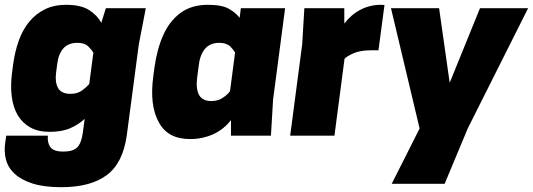

<svg xmlns="http://www.w3.org/2000/svg" viewBox="-40 -564 2215 798"><path d="M312 -70Q286 -46 251.5 -31Q217 -16 165 -16Q119 -16 86.5 -34Q54 -52 34.5 -84Q15 -116 9 -161.5Q3 -207 10 -261L15 -299Q22 -350 38 -395Q54 -440 81 -473Q108 -506 146 -525Q184 -544 235 -544Q295 -544 329 -523Q363 -502 381 -469L400 -530H566L537 -380L487 -2Q471 114 403.5 164Q336 214 215 214Q142 214 94.5 198.5Q47 183 20 157.5Q-7 132 -15.5 98Q-24 64 -18 27L-14 0H159Q156 28 169 47Q182 66 223 66Q263 66 280.5 49Q298 32 304 -11ZM348 -345Q342 -356 327 -371Q312 -386 282 -386Q244 -386 223.5 -363Q203 -340 198 -299L193 -261Q188 -222 201.5 -198Q215 -174 253 -174Q283 -174 302.5 -189Q322 -204 331 -215Z M1145 -530H961ZM1095 -150 1086 0H920V-65Q890 -26 846 -6Q801 14 750 14Q657 14 620 -56Q581 -126 597 -246L602 -284Q613 -362 639 -419Q664 -476 711 -511Q757 -544 824 -544Q883 -544 912 -527Q940 -511 956 -490L961 -530H1145ZM937 -345Q931 -357 916 -372Q900 -386 871 -386Q795 -386 785 -284L780 -246Q773 -197 787 -170Q801 -144 838 -144Q868 -144 888 -159Q906 -171 916 -185Z M1543 -544Q1553 -544 1558 -543L1533 -355H1503Q1458 -355 1430.5 -343Q1403 -331 1392 -320L1350 0H1166L1216 -380L1225 -530H1391V-466Q1420 -504 1459 -524Q1498 -544 1543 -544Z M1955 -530H2155L1904 -30L1808 200H1588L1704 -30L1585 -530H1785L1829 -220Z"/></svg>

Font: Tanohe Sans Black
Style: Italic
Weight: 900
Designer: Village Type and Design LLC & Cristiano Sobral
Foundry: Cooper Hewitt Smithsonian Design Museum
Version: Version 1.00;January 12, 2020;FontCreator 12.0.0.2547 64-bit